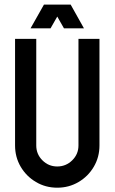

<svg xmlns="http://www.w3.org/2000/svg" viewBox="-20 -829 509 853"><path d="M421.9 -182.6Q421.9 -130.9 396.7 -88.1Q371.6 -45.4 328.9 -20.3Q286.1 4.9 234.4 4.9Q182.6 4.9 139.9 -20.3Q97.2 -45.4 72 -88.1Q46.9 -130.9 46.9 -182.6V-656.2H141.1V-182.6Q141.1 -144 168.5 -116.7Q195.8 -89.4 234.4 -89.4Q272.9 -89.4 300.8 -116.7Q328.6 -144 328.6 -182.6V-656.2H421.9ZM175.3 -808.6H293.9L353 -703.1H264.2L234.4 -755.4L204.6 -703.1H115.7Z"/></svg>

Font: Lambda
Style: Regular
Weight: 400
Designer: GGBotNet
Version: 0.22